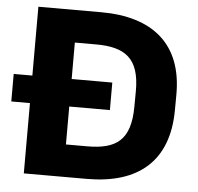

<svg xmlns="http://www.w3.org/2000/svg" viewBox="-72 -772 852 825"><g transform="rotate(5 354.5 -359.5)"><path d="M332 0C553.2 0 682.1 -106 683.6 -326.2L684.1 -393.6C685.5 -612.8 553.2 -718.8 332 -718.8H60.5V-421.9H-20V-303.2H60.5V0ZM230 -579.1H321.3C445.8 -579.1 510.3 -536.6 509.3 -393.6L508.8 -326.2C507.8 -182.1 446.8 -139.6 321.3 -139.6H230V-303.2H405.3V-421.9H230Z"/></g></svg>

Font: Winston ExtraBold
Style: Regular
Weight: 800
Designer: Vernon Adams, Kim Jin-seong, David Berlow, Cristiano Sobral
Foundry: The Winston Project Authors
Version: Version 3.004